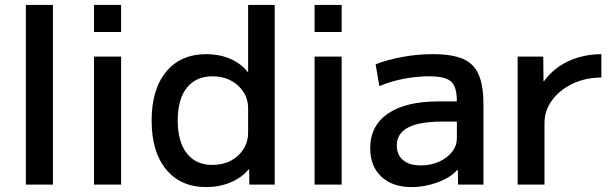

<svg xmlns="http://www.w3.org/2000/svg" viewBox="-20 -750 2482 780"><path d="M85 0V-730H195V0Z M362 -620V-730H472V-620ZM362 0V-520H472V0Z M818 10Q714 10 655 -61.5Q596 -133 596 -260Q596 -387 655 -458.5Q714 -530 818 -530Q871 -530 914.5 -511.5Q958 -493 986 -458H988V-730H1096V0H993L992 -62H990Q962 -28 916.5 -9Q871 10 818 10ZM842 -80Q885 -80 917.5 -97Q950 -114 969 -144Q988 -174 988 -211V-309Q988 -347 969 -376.5Q950 -406 917.5 -423Q885 -440 843 -440Q776 -440 739 -393.5Q702 -347 702 -260Q702 -174 739 -127Q776 -80 842 -80Z M1258 -620V-730H1368V-620ZM1258 0V-520H1368V0Z M1652 10Q1574 10 1529 -32.5Q1484 -75 1484 -148Q1484 -239 1556 -288.5Q1628 -338 1761 -338H1836Q1836 -378 1826 -400Q1816 -422 1791.5 -431Q1767 -440 1724 -440Q1673 -440 1620.5 -430Q1568 -420 1521 -400L1506 -489Q1556 -508 1616.5 -519Q1677 -530 1738 -530Q1816 -530 1860.5 -511Q1905 -492 1924.5 -447Q1944 -402 1944 -328V0H1841L1840 -60H1838Q1811 -29 1758.5 -9.5Q1706 10 1652 10ZM1690 -78Q1730 -78 1763.5 -93Q1797 -108 1816.5 -133Q1836 -158 1836 -189V-256H1776Q1684 -256 1638 -232Q1592 -208 1592 -159Q1592 -121 1617.5 -99.5Q1643 -78 1690 -78Z M2083 0V-520H2187L2188 -420H2190Q2215 -455 2250.5 -479.5Q2286 -504 2330.5 -517Q2375 -530 2423 -530V-435Q2359 -435 2306.5 -410Q2254 -385 2223 -343Q2192 -301 2192 -250V0Z"/></svg>

Font: M PLUS 1 Thin Medium
Style: Regular
Weight: 500
Version: Version 1.001